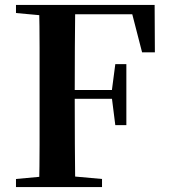

<svg xmlns="http://www.w3.org/2000/svg" viewBox="-20 -761 688 781"><path d="M45 0V-33L198 -47H239L395 -33V0ZM139 0Q141 -85 141 -171.5Q141 -258 141 -346V-394Q141 -481 141 -567.5Q141 -654 139 -741H286Q285 -656 284.5 -568Q284 -480 284 -387V-359Q284 -263 284.5 -175Q285 -87 286 0ZM213 -359V-395H461V-359ZM449 -252 435 -363V-393L449 -500H494V-252ZM45 -708V-741H213V-694H198ZM558 -548 509 -738 581 -703H213V-741H609L610 -548Z"/></svg>

Font: Noto Serif TC
Style: Bold
Weight: 700
Designer: Ryoko NISHIZUKA 西塚涼子 (kana & ideographs); Frank Grießhammer (Latin, Greek & Cyrillic); Wenlong ZHANG 张文龙 (bopomofo); San
Foundry: Adobe
Version: Version 2.002-H1;hotconv 1.1.0;makeotfexe 2.6.0